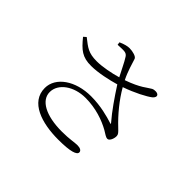

<svg xmlns="http://www.w3.org/2000/svg" viewBox="-163 -1028 1327 1327"><g transform="rotate(45 500.0 -365.0)"><path d="M356 -721C414 -723 436 -728 453 -702C476 -667 497 -618 523 -570C466 -553 388 -538 335 -538C253 -538 227 -561 167 -608L148 -591C206 -520 243 -487 331 -488C397 -488 487 -508 548 -526C599 -447 651 -371 706 -307C712 -300 710 -299 701 -302C654 -317 574 -340 478 -340C327 -340 211 -260 211 -154C211 -16 367 33 529 33C649 33 695 16 695 -8C695 -24 678 -34 651 -34C618 -34 586 -24 508 -24C349 -24 255 -78 255 -158C255 -241 346 -305 459 -305C560 -305 646 -274 707 -240C734 -225 748 -211 766 -211C784 -211 799 -245 798 -271C797 -287 789 -295 765 -318C698 -381 634 -459 588 -539C675 -569 752 -610 783 -634C796 -645 803 -660 795 -670C786 -682 758 -683 740 -674C710 -658 679 -623 564 -583C533 -646 521 -697 508 -735C503 -752 463 -763 431 -763C413 -763 386 -757 353 -742Z"/></g></svg>

Font: Noto Serif CJK JP Light
Style: Regular
Weight: 300
Designer: Ryoko NISHIZUKA 西塚涼子 (kana & ideographs); Frank Grießhammer (Latin, Greek & Cyrillic); Wenlong ZHANG 张文龙 (bopomofo); San
Foundry: Adobe Systems Incorporated
Version: Version 1.001;PS 1.001;hotconv 16.6.54;makeotf.lib2.5.65590